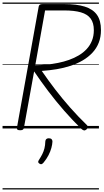

<svg xmlns="http://www.w3.org/2000/svg" viewBox="-20 -1009 813 1508"><path d="M138 14Q124 14 117.5 9.5Q111 5 113 -6L284 -958Q286 -968 293 -972.5Q300 -977 315 -977H485Q582 -977 646 -957Q710 -937 741.5 -892.5Q773 -848 773 -773Q773 -718 755.5 -673.5Q738 -629 705.5 -594.5Q673 -560 629.5 -534.5Q586 -509 534 -492Q482 -475 425 -465.5Q368 -456 308 -452Q358 -379 414 -306Q470 -233 532 -163Q594 -93 662 -27Q670 -20 670.5 -11.5Q671 -3 659 8Q648 17 639 15Q630 13 620 4Q549 -65 483.5 -140Q418 -215 359 -293Q300 -371 248 -448L168 -6Q166 5 159.5 9.5Q153 14 138 14ZM257 -497Q300 -497 345.5 -501.5Q391 -506 436 -515Q481 -524 522 -538.5Q563 -553 598.5 -574Q634 -595 660.5 -623.5Q687 -652 702 -689Q717 -726 717 -772Q717 -829 692 -863Q667 -897 615.5 -912Q564 -927 484 -927H334ZM291 277Q281 271 280 264Q279 257 286 247Q302 222 312.5 201Q323 180 329 156.5Q335 133 336 101Q337 89 344 83Q351 77 363 77Q378 77 385 84Q392 91 392 103Q391 125 383.5 153Q376 181 361 210Q346 239 323 267Q316 276 308 279.5Q300 283 291 277ZM0 469H757V479H0ZM0 -20H757V0H0ZM0 -505H757V-500H0ZM0 -989H757V-979H0Z"/></svg>

Font: Playwrite DE VA Guides
Style: Regular
Weight: 400
Designer: Veronika Burian, José Scaglione
Foundry: TypeTogether
Version: Version 1.003